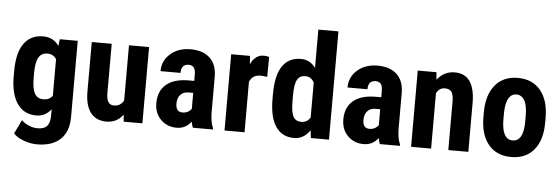

<svg xmlns="http://www.w3.org/2000/svg" viewBox="-56 -933 3864 1325"><g transform="rotate(5 1875.5 -271.0)"><path d="M33.7 -280.3Q33.7 -410.2 80.6 -474.1Q127.4 -538.1 211.9 -538.1Q283.7 -538.1 322.8 -481.4L328.1 -528.3H452.6V0Q452.6 101.1 396 154.5Q339.4 208 233.4 208Q189.9 208 142.1 190.7Q94.2 173.3 70.8 146.5L117.2 50.8Q136.7 71.3 168 84.2Q199.2 97.2 227.1 97.2Q273.4 97.2 293.7 75Q314 52.7 314.5 3.4V-42Q274.9 9.8 211.4 9.8Q127 9.8 80.8 -55.9Q34.7 -121.6 33.7 -241.2ZM171.9 -245.6Q171.9 -172.4 190.9 -138.9Q210 -105.5 251.5 -105.5Q293.9 -105.5 314.5 -136.2V-388.7Q293 -422.4 252.4 -422.4Q211.4 -422.4 191.7 -388.7Q171.9 -355 171.9 -280.3Z M813 -48.3Q770 9.8 697.8 9.8Q625 9.8 587.4 -40.3Q549.8 -90.3 549.8 -186V-528.3H688V-182.6Q689 -105.5 739.3 -105.5Q786.6 -105.5 807.6 -146.5V-528.3H946.8V0H816.9Z M1296.4 0Q1290.5 -12.2 1284.7 -41Q1247.6 9.8 1184.1 9.8Q1117.7 9.8 1074 -34.2Q1030.3 -78.1 1030.3 -147.9Q1030.3 -231 1083.3 -276.4Q1136.2 -321.8 1235.8 -322.8H1277.8V-365.2Q1277.8 -400.9 1265.6 -415.5Q1253.4 -430.2 1230 -430.2Q1178.2 -430.2 1178.2 -369.6H1040Q1040 -442.9 1095 -490.5Q1149.9 -538.1 1233.9 -538.1Q1320.8 -538.1 1368.4 -492.9Q1416 -447.8 1416 -363.8V-115.2Q1417 -46.9 1435.5 -8.3V0ZM1214.8 -98.6Q1237.8 -98.6 1253.9 -107.9Q1270 -117.2 1277.8 -129.9V-239.7H1244.6Q1209.5 -239.7 1189.2 -217.3Q1168.9 -194.8 1168.9 -157.2Q1168.9 -98.6 1214.8 -98.6Z M1776.9 -395 1731 -398.9Q1674.3 -398.9 1654.3 -349.1V0H1515.6V-528.3H1646L1649.9 -471.2Q1682.6 -538.1 1740.2 -538.1Q1763.7 -538.1 1778.3 -531.7Z M1826.7 -280.3Q1826.7 -410.2 1870.6 -474.1Q1914.6 -538.1 1998.5 -538.1Q2059.6 -538.1 2100.1 -485.4V-750H2239.3V0H2113.8L2107.4 -53.7Q2064.9 9.8 1998 9.8Q1915 9.8 1871.3 -53.7Q1827.6 -117.2 1826.7 -240.2ZM1965.3 -245.6Q1965.3 -167.5 1981.9 -136.5Q1998.5 -105.5 2038.1 -105.5Q2079.1 -105.5 2100.1 -142.1V-383.3Q2079.6 -422.4 2038.6 -422.4Q2000.5 -422.4 1982.9 -391.6Q1965.3 -360.8 1965.3 -282.2Z M2591.8 0Q2585.9 -12.2 2580.1 -41Q2543 9.8 2479.5 9.8Q2413.1 9.8 2369.4 -34.2Q2325.7 -78.1 2325.7 -147.9Q2325.7 -231 2378.7 -276.4Q2431.6 -321.8 2531.2 -322.8H2573.2V-365.2Q2573.2 -400.9 2561 -415.5Q2548.8 -430.2 2525.4 -430.2Q2473.6 -430.2 2473.6 -369.6H2335.4Q2335.4 -442.9 2390.4 -490.5Q2445.3 -538.1 2529.3 -538.1Q2616.2 -538.1 2663.8 -492.9Q2711.4 -447.8 2711.4 -363.8V-115.2Q2712.4 -46.9 2731 -8.3V0ZM2510.3 -98.6Q2533.2 -98.6 2549.3 -107.9Q2565.4 -117.2 2573.2 -129.9V-239.7H2540Q2504.9 -239.7 2484.6 -217.3Q2464.4 -194.8 2464.4 -157.2Q2464.4 -98.6 2510.3 -98.6Z M2938 -528.3 2941.9 -476.1Q2988.8 -538.1 3064.5 -538.1Q3200.7 -538.1 3204.6 -347.2V0H3065.9V-336.9Q3065.9 -381.8 3052.5 -402.1Q3039.1 -422.4 3005.4 -422.4Q2967.8 -422.4 2946.8 -383.8V0H2808.1V-528.3Z M3287.6 -281.2Q3287.6 -401.4 3344.2 -469.7Q3400.9 -538.1 3501 -538.1Q3602.1 -538.1 3658.7 -469.7Q3715.3 -401.4 3715.3 -280.3V-246.6Q3715.3 -126 3659.2 -58.1Q3603 9.8 3502 9.8Q3400.4 9.8 3344 -58.3Q3287.6 -126.5 3287.6 -247.6ZM3426.3 -246.6Q3426.3 -105 3502 -105Q3571.8 -105 3577.1 -223.1L3577.6 -281.2Q3577.6 -353.5 3557.6 -388.4Q3537.6 -423.3 3501 -423.3Q3465.8 -423.3 3446 -388.4Q3426.3 -353.5 3426.3 -281.2Z"/></g></svg>

Font: Roboto Condensed
Style: Bold
Weight: 700
Designer: Google
Version: Version 2.134; 2016